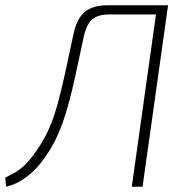

<svg xmlns="http://www.w3.org/2000/svg" viewBox="-45 -710 702 730"><path d="M580 -690 575 -655H370Q329 -655 307 -637.5Q285 -620 274 -573Q256 -489 242.5 -426.5Q229 -364 216.5 -318.5Q204 -273 191.5 -238.5Q179 -204 164 -174.5Q149 -145 128 -115Q109 -86 85 -62.5Q61 -39 34.5 -23Q8 -7 -22 0L-25 -35Q-6 -44 12.5 -54.5Q31 -65 50 -83.5Q69 -102 91 -133Q110 -160 124 -185.5Q138 -211 150.5 -242.5Q163 -274 175 -318Q187 -362 201.5 -427Q216 -492 235 -583Q248 -642 279 -666Q310 -690 363 -690ZM594 -690 497 0H456L553 -690Z"/></svg>

Font: Exo 2 ExtraLight
Style: Italic
Weight: 250
Italic angle: -8°
Designer: Natanael Gama
Foundry: Natanael Gama
Version: Version 2.010